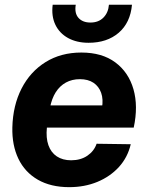

<svg xmlns="http://www.w3.org/2000/svg" viewBox="-20 -763 624 793"><path d="M266 10Q189.7 10 136.2 -20.8Q82.7 -51.7 56 -107.3Q29.3 -163 31 -236.7Q33.3 -327.3 69 -397.2Q104.7 -467 168.2 -506.5Q231.7 -546 316 -546Q401.7 -546 456.3 -505.3Q511 -464.7 531.2 -394.5Q551.3 -324.3 532.3 -236H173.7Q169.3 -193.3 180 -163.2Q190.7 -133 214.8 -117Q239 -101 273.7 -101Q313.3 -101 341 -120Q368.7 -139 379 -169.3L520 -167.3Q507.3 -113 471.2 -73.3Q435 -33.7 382.2 -11.8Q329.3 10 266 10ZM186.3 -317.7 177.7 -327.7H410.3L401 -316.3Q407.3 -352.7 397.8 -379.5Q388.3 -406.3 366 -421.2Q343.7 -436 310 -436Q277.7 -436 252.3 -422.2Q227 -408.3 210.3 -382.2Q193.7 -356 186.3 -317.7ZM345.9 -586.3Q296.9 -586.3 261.2 -605.9Q225.6 -625.6 208.6 -661Q191.7 -696.4 197.6 -743.4H292.9Q287 -708.6 304.1 -689.2Q321.3 -669.9 353.6 -669.9Q387 -669.9 407.2 -690.4Q427.4 -710.9 429.9 -743.4H525.1Q518.3 -669 470.2 -627.6Q422.1 -586.3 345.9 -586.3Z"/></svg>

Font: Mona Sans
Style: Italic
Weight: 200
Italic angle: -11.6951°
Designer: Deni Anggara
Foundry: GitHub
Version: Version 2.000